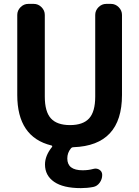

<svg xmlns="http://www.w3.org/2000/svg" viewBox="-20 -750 718 990"><path d="M245 0Q69 -43 69 -260V-673Q69 -696 86 -713Q103 -730 126 -730H154Q177 -730 194 -713Q211 -696 211 -673V-252Q211 -174 242.5 -139.5Q274 -105 341 -105Q408 -105 439.5 -139.5Q471 -174 471 -252V-673Q471 -696 488 -713Q505 -730 528 -730H552Q575 -730 592 -713Q609 -696 609 -673V-260Q609 0 359 9Q350 9 345 16Q327 38 327 67Q327 128 406 128Q436 128 461 121Q479 116 493 125.5Q507 135 507 152Q507 174 494 192Q481 210 461 214Q430 220 397 220Q306 220 259 187.5Q212 155 212 98Q212 53 248 8Q252 2 245 0Z"/></svg>

Font: Rounded Mplus 1c Bold
Style: Bold
Weight: 700
Version: Version 1.059.20150529